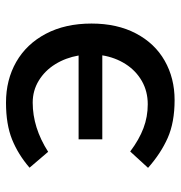

<svg xmlns="http://www.w3.org/2000/svg" viewBox="-1 -592 602 640"><g transform="rotate(-90 300.0 -272.0)"><path d="M60.5 -79.5 115 -139Q155 -109 192.8 -94.8Q230.5 -80.5 272.5 -80.5Q315.5 -80.5 350 -100.2Q384.5 -120 406.5 -154.5Q428.5 -189 435.5 -232H155.5V-311H435Q427.5 -354 406 -388.8Q384.5 -423.5 351.2 -443.8Q318 -464 278 -464Q194.5 -464 114 -412.5L61 -474.5Q105 -512.5 155.2 -532.8Q205.5 -553 278 -553Q354 -553 413.8 -518.8Q473.5 -484.5 507.5 -420Q541.5 -355.5 541.5 -268Q541.5 -182.5 508.5 -119.8Q475.5 -57 417.5 -24Q359.5 9 286.5 9Q212 9 160.2 -14Q108.5 -37 60.5 -79.5Z"/></g></svg>

Font: JuliaMono SemiBold
Style: Regular
Weight: 600
Monospace: yes
Designer: cormullion
Foundry: corm
Version: Version 0.055; ttfautohint (v1.8.4)